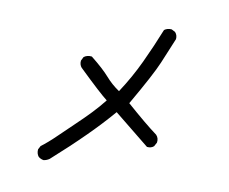

<svg xmlns="http://www.w3.org/2000/svg" viewBox="-82 -829 1164 974"><g transform="rotate(10 500.0 -342.0)"><path d="M201 41Q186 39 174 29Q162 14 164 -8L174 -27Q207 -51 251.5 -94.5Q296 -138 331 -171Q366 -204 400.5 -240Q435 -276 464 -313Q429 -339 310 -454Q298 -468 300 -489L310 -509Q327 -522 351 -519Q415 -468 446.5 -432Q478 -396 517 -370Q571 -452 612 -539.5Q653 -627 688 -715Q704 -727 726 -725L745 -715Q758 -701 756 -680Q729 -615 702 -550Q675 -485 579 -319Q681 -229 741 -185Q756 -169 752 -146L741 -126Q728 -114 706 -116L524 -263Q415 -135 231 29Q217 39 201 41Z"/></g></svg>

Font: Kosefont JP
Style: Regular
Weight: 400
Designer: Nozomi Seto 瀬戸のぞみ
Version: Version 3.00;June 19, 2020